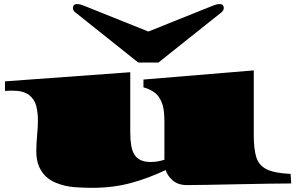

<svg xmlns="http://www.w3.org/2000/svg" viewBox="-20 -880 1424 922"><path d="M420.9 22Q383.8 22 338.1 18.8Q292.5 15.6 249 -2Q221.7 -12.7 200.2 -32.7Q179.2 -52.7 166.7 -82Q154.3 -111.3 154.3 -154.3Q154.3 -187.5 158.2 -229.7Q162.1 -272 162.1 -303.7Q162.1 -337.4 154.3 -369.9Q146.5 -402.3 119.9 -423.6Q93.3 -444.8 36.6 -444.8Q21.5 -444.8 3.9 -443.4V-489.3L605.5 -533.2V-246.6Q605.5 -210 609.9 -182.9Q614.3 -155.8 625 -138.2Q647 -102.1 703.1 -102.1Q735.8 -102.1 769.5 -112.8V-301.3Q769.5 -358.4 755.9 -390.4Q742.2 -422.4 719.2 -438Q696.3 -453.6 668.9 -460.4V-498L1198.7 -542V-228.5Q1198.7 -164.6 1210.7 -125.2Q1222.7 -85.9 1260.5 -67.1Q1298.3 -48.3 1375.5 -44.9L1378.4 1Q1327.1 1 1262.2 2.2Q1197.3 3.4 1116.2 4.9Q1035.2 6.3 976.1 7.6Q917 8.8 877.9 8.8Q835 8.8 809.3 -13.7Q783.7 -36.1 775.4 -63.5Q694.3 -24.4 608.6 -1.2Q522.9 22 420.9 22ZM644 -579.6 341.3 -820.8Q330.1 -829.6 330.1 -842.3Q330.1 -849.1 334.5 -854.7Q338.9 -860.4 350.6 -860.4Q358.9 -860.4 366.5 -858.2Q374 -856 384.3 -852.1L692.4 -728.5L1000.5 -852.1Q1010.7 -856 1018.3 -858.2Q1025.9 -860.4 1034.2 -860.4Q1045.9 -860.4 1050.3 -854.7Q1054.7 -849.1 1054.7 -842.3Q1054.7 -829.6 1043.5 -820.8L740.7 -579.6Z"/></svg>

Font: Asset
Style: Regular
Weight: 400
Version: Version 1.003; ttfautohint (v1.8.4.7-5d5b)